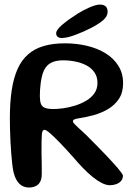

<svg xmlns="http://www.w3.org/2000/svg" viewBox="-20 -817 612 858"><path d="M110 21Q83.9 21 66.8 4.4Q49.6 -12.2 40.8 -46.2Q37.6 -60.2 34.9 -82.3Q32.2 -104.4 30.2 -131.1Q28.1 -157.9 26.7 -185.9Q25.3 -214 24.7 -240.6Q24.1 -267.1 24.1 -288.1Q24.1 -359.4 32.4 -414.3Q40.8 -469.2 58.6 -508.9Q76.4 -548.6 105.2 -573.8Q133.9 -599.1 174.8 -611.2Q215.7 -623.4 270.1 -623.4Q322.2 -623.4 369 -612.2Q415.8 -601.1 452.1 -578.6Q488.4 -556.1 509.2 -522.6Q530.1 -489.2 530.1 -444.9Q530.1 -403.6 511.6 -375.5Q493.1 -347.5 463.6 -330Q434.1 -312.5 400.3 -303Q366.6 -293.6 335.9 -289Q319.2 -286.6 312.5 -283.5Q305.8 -280.3 305.8 -274.6Q305.8 -270.5 312.1 -263.6Q318.4 -256.7 329.2 -246.9Q340 -237.1 353.9 -224.3Q367.8 -211.6 382.8 -195.9Q397.4 -181.3 416.6 -161.8Q435.8 -142.4 455.5 -121.7Q475.2 -100.9 491.9 -82.2Q508.6 -63.4 518.9 -49.9Q529.3 -36.4 529.3 -31.9Q529.3 -17.9 521 -8.4Q512.7 1.2 499.5 5.9Q486.3 10.7 470.8 10.7Q455 10.7 435.8 1.2Q416.6 -8.4 395.3 -25.3Q374.1 -42.2 352 -64.9Q329.9 -87.6 307.9 -113.8Q274.9 -150.8 248.4 -178.3Q221.8 -205.9 204 -221.4Q186.1 -236.9 179.1 -236.9Q174.1 -236.9 171.2 -232.6Q168.2 -228.2 167.1 -217.5Q166 -206.8 165.8 -188.4Q165.5 -170.1 165.5 -141.7Q165.5 -133.1 165.8 -120.1Q166.1 -107.1 166.3 -92.6Q166.6 -78.1 166.6 -64.5Q166.6 -50.9 166.6 -40.4Q166.5 -30 165.8 -25.6Q162 -0.1 146.7 10.4Q131.4 21 110 21ZM220.2 -329.8Q237.3 -329.8 262.1 -333.1Q286.9 -336.4 313.5 -344.5Q340.1 -352.5 363.3 -365.8Q386.6 -379.1 401.1 -399.1Q415.6 -419.1 415.6 -446.2Q415.6 -473.9 402.2 -493.3Q388.9 -512.8 366.6 -524.6Q344.2 -536.4 317.2 -541.9Q290.2 -547.4 262.9 -547.4Q234.2 -547.4 215 -539.6Q195.8 -531.7 184.2 -515.5Q172.6 -499.2 166.9 -473.5Q163.6 -459.1 161.7 -444.4Q159.8 -429.8 158.9 -415.6Q158.1 -401.5 158.1 -387.9Q158.1 -365.8 162.8 -353.1Q167.4 -340.3 180.9 -335Q194.4 -329.8 220.2 -329.8ZM256 -647.2Q245 -647.2 238 -652.3Q231 -657.3 231 -668.8Q231 -683.4 258.5 -706.8Q286.1 -730.1 327.2 -756.2Q354.4 -773.1 382.1 -784.8Q409.9 -796.6 427.2 -796.6Q443 -796.6 452 -788.6Q460.9 -780.7 460.9 -764.1Q460.9 -744.8 442.3 -728Q423.6 -711.2 390.1 -693.7Q354.5 -675.1 317 -661.2Q279.4 -647.2 256 -647.2Z"/></svg>

Font: Gluten Thin
Style: Regular
Weight: 100
Designer: Tyler Finck
Foundry: Etcetera Type Company
Version: Version 1.300